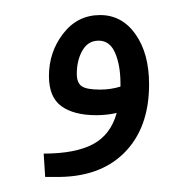

<svg xmlns="http://www.w3.org/2000/svg" viewBox="-20 -239 233 255"><path d="M40 -4 38 -35Q80 -35 103.5 -47.5Q127 -60 135 -89Q122 -86 108 -86Q78 -86 61.5 -98Q45 -110 45 -138Q45 -170 64 -194.5Q83 -219 113 -219Q142 -219 160 -193.5Q178 -168 178 -127Q178 -69 145 -36Q112 -3 53 -4ZM82 -141Q82 -129 88.5 -124.5Q95 -120 113 -120Q127 -120 140 -124V-128Q140 -152 133 -168.5Q126 -185 111 -185Q97 -185 89.5 -172Q82 -159 82 -141Z"/></svg>

Font: Noto Sans Arabic SemCond Light
Style: Regular
Weight: 300
Width: 4
Designer: Monotype Design Team, Nadine Chahine, Nizar Qandah and Khaled Hosny
Foundry: Monotype Imaging Inc.
Version: Version 2.012; ttfautohint (v1.8.4.7-5d5b)